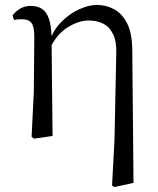

<svg xmlns="http://www.w3.org/2000/svg" viewBox="-20 -551 639 778"><path d="M108 3 117 -178 119 -403Q119 -443 107.5 -458Q96 -473 69 -473Q61 -473 53.5 -472.5Q46 -472 37 -470L31 -488Q41 -503 60 -515Q79 -527 105 -527Q131 -527 149.5 -515.5Q168 -504 178.5 -474.5Q189 -445 189 -390V-386L193 0L117 11ZM434 201 444 16 451 -331Q453 -381 439 -411Q425 -441 399.5 -454.5Q374 -468 340 -468Q299 -468 254.5 -440.5Q210 -413 183 -356L173 -367H175Q191 -423 225.5 -459Q260 -495 300 -513Q340 -531 372 -531Q410 -531 442.5 -513.5Q475 -496 495.5 -455.5Q516 -415 516 -345L521 190L443 207Z"/></svg>

Font: Noto Serif JP
Style: Regular
Weight: 400
Designer: Ryoko NISHIZUKA  (kana & ideographs); Frank Grießhammer (Latin, Greek & Cyrillic); Wenlong ZHANG  (bopomofo); Sandoll Co
Foundry: Adobe
Version: Version 2.003-H1;hotconv 1.1.1;makeotfexe 2.6.0